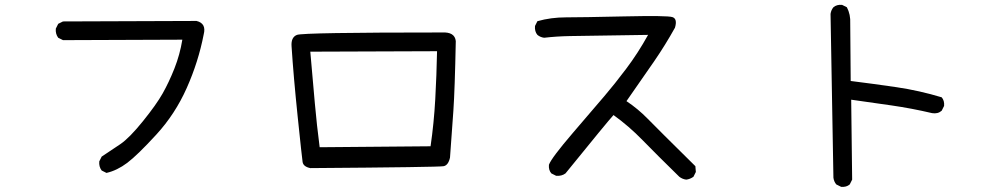

<svg xmlns="http://www.w3.org/2000/svg" viewBox="-20 -719 4040 781"><path d="M413.1 -15.6 393.6 -25.4Q381.8 -41 383.8 -62.5L393.6 -82Q432.6 -107.4 469.7 -132.8Q506.8 -158.2 561.5 -226.1Q616.2 -293.9 641.6 -338.9Q667 -383.8 689.5 -440.4Q711.9 -497.1 721.7 -557.6L236.3 -555.7L216.8 -565.4Q205.1 -581.1 207 -602.5L216.8 -622.1L236.3 -631.8L779.3 -633.8Q820.3 -624 808.6 -579.1Q787.1 -467.8 739.7 -361.3Q692.4 -254.9 615.7 -171.4Q539.1 -87.9 497.6 -56.6Q456.1 -25.4 413.1 -15.6Z M1242.2 -35.2Q1213.9 -41 1210.9 -60.1Q1208 -79.1 1190.9 -244.1Q1173.8 -409.2 1166 -530.3Q1163.1 -567.4 1188 -577.1Q1212.9 -586.9 1777.3 -586.9Q1830.1 -589.8 1834 -551.8Q1830.1 -354.5 1824.2 -268.6Q1818.4 -182.6 1810.5 -78.1Q1803.7 -46.9 1784.7 -43Q1765.6 -39.1 1242.2 -35.2ZM1731.4 -124Q1745.1 -217.8 1750.5 -315.4Q1755.9 -413.1 1757.8 -510.7L1242.2 -508.8Q1252.9 -387.7 1260.7 -298.8Q1268.6 -210 1280.3 -120.1Z M2771.5 11.7Q2755.9 9.8 2743.2 0Q2649.4 -91.8 2593.8 -148.9Q2538.1 -206.1 2475.6 -251Q2452.1 -225.6 2280.3 -13.7Q2264.6 -2 2242.2 -3.9L2222.7 -13.7Q2210.9 -27.3 2212.9 -48.8Q2222.7 -76.2 2310.1 -178.2Q2397.5 -280.3 2438.5 -328.1Q2479.5 -376 2527.3 -439.5Q2575.2 -502.9 2616.2 -577.1Q2352.5 -573.2 2298.3 -572.3Q2244.1 -571.3 2193.4 -565.4Q2177.7 -567.4 2166 -577.1Q2154.3 -590.8 2156.2 -613.3L2166 -632.8Q2220.7 -648.4 2282.7 -648.4Q2344.7 -648.4 2519.5 -652.3Q2694.3 -656.2 2715.3 -649.4Q2736.3 -642.6 2725.6 -606.4Q2686.5 -536.1 2641.6 -470.7Q2596.7 -405.3 2528.3 -307.6Q2575.2 -276.4 2615.2 -235.4Q2655.3 -194.3 2808.6 -43L2810.5 -19.5L2800.8 0Q2787.1 9.8 2771.5 11.7Z M3401.4 41 3381.8 31.2Q3372.1 19.5 3370.1 3.9L3358.4 -662.1Q3360.4 -677.7 3370.1 -689.5Q3383.8 -701.2 3405.3 -699.2L3424.8 -689.5Q3440.4 -660.2 3438.5 -623L3440.4 -389.6Q3534.2 -377.9 3627 -364.3Q3719.7 -350.6 3810.5 -323.2Q3822.3 -309.6 3820.3 -288.1L3810.5 -268.6Q3794.9 -254.9 3771.5 -258.8Q3688.5 -278.3 3607.4 -290Q3526.4 -301.8 3442.4 -313.5L3446.3 11.7L3436.5 31.2Q3422.9 43 3401.4 41Z"/></svg>

Font: NaikaiFont
Style: Regular
Weight: 400
Version: Version 1.67